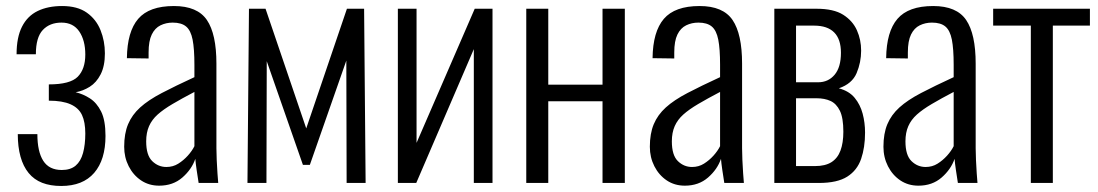

<svg xmlns="http://www.w3.org/2000/svg" viewBox="-20 -607 3643 637"><path d="M183 10Q147 10 120 -0.5Q93 -11 75 -33Q57 -55 48 -87.5Q39 -120 39 -162H104Q104 -104 123.5 -73.5Q143 -43 185 -43Q214 -43 231 -57.5Q248 -72 255.5 -99.5Q263 -127 263 -164Q263 -202 252 -225.5Q241 -249 214 -261Q187 -273 142 -273V-327Q213 -327 238 -352.5Q263 -378 263 -426Q263 -473 243 -502.5Q223 -532 184 -532Q145 -532 122 -507.5Q99 -483 99 -427H35Q35 -483 53 -518.5Q71 -554 105 -570.5Q139 -587 186 -587Q237 -587 268 -565Q299 -543 313.5 -507Q328 -471 328 -430Q328 -388 314 -360.5Q300 -333 277.5 -319Q255 -305 231 -301Q256 -295 278.5 -280.5Q301 -266 315.5 -237Q330 -208 330 -156Q330 -77 292.5 -33.5Q255 10 183 10Z M508 9Q474 9 448 -8.5Q422 -26 407 -55.5Q392 -85 392 -120Q392 -164 405 -195Q418 -226 445 -250.5Q472 -275 517 -298.5Q562 -322 625 -351V-392Q625 -445 619 -475.5Q613 -506 597.5 -519Q582 -532 553 -532Q531 -532 512.5 -523Q494 -514 483.5 -492.5Q473 -471 473 -433V-413L401 -414Q402 -502 438.5 -544.5Q475 -587 557 -587Q635 -587 666.5 -540.5Q698 -494 698 -396V-115Q698 -100 699 -76.5Q700 -53 701.5 -32Q703 -11 704 0H639Q636 -19 632.5 -42.5Q629 -66 628 -80Q616 -45 585 -18Q554 9 508 9ZM532 -53Q554 -53 571.5 -64Q589 -75 603 -90.5Q617 -106 625 -122V-302Q583 -280 552.5 -262Q522 -244 503 -227Q484 -210 474.5 -188.5Q465 -167 465 -138Q465 -92 485 -72.5Q505 -53 532 -53Z M801 0 806 -578H861L996 -181L1131 -578H1188L1193 0H1130L1129 -406L1008 -60H985L865 -404L864 0Z M1300 0V-578H1362V-133L1555 -578H1614V0H1552V-444L1361 0Z M1726 0V-578H1799V-326H1979V-578H2053V0H1979V-271H1799V0Z M2252 9Q2218 9 2192 -8.5Q2166 -26 2151 -55.5Q2136 -85 2136 -120Q2136 -164 2149 -195Q2162 -226 2189 -250.5Q2216 -275 2261 -298.5Q2306 -322 2369 -351V-392Q2369 -445 2363 -475.5Q2357 -506 2341.5 -519Q2326 -532 2297 -532Q2275 -532 2256.5 -523Q2238 -514 2227.5 -492.5Q2217 -471 2217 -433V-413L2145 -414Q2146 -502 2182.5 -544.5Q2219 -587 2301 -587Q2379 -587 2410.5 -540.5Q2442 -494 2442 -396V-115Q2442 -100 2443 -76.5Q2444 -53 2445.5 -32Q2447 -11 2448 0H2383Q2380 -19 2376.5 -42.5Q2373 -66 2372 -80Q2360 -45 2329 -18Q2298 9 2252 9ZM2276 -53Q2298 -53 2315.5 -64Q2333 -75 2347 -90.5Q2361 -106 2369 -122V-302Q2327 -280 2296.5 -262Q2266 -244 2247 -227Q2228 -210 2218.5 -188.5Q2209 -167 2209 -138Q2209 -92 2229 -72.5Q2249 -53 2276 -53Z M2549 0V-578H2689Q2746 -578 2777.5 -558Q2809 -538 2823 -506.5Q2837 -475 2837 -439Q2837 -400 2822 -364.5Q2807 -329 2763 -314Q2797 -305 2815.5 -282.5Q2834 -260 2842 -230Q2850 -200 2850 -167Q2850 -118 2837 -80Q2824 -42 2791 -21Q2758 0 2697 0ZM2621 -56H2684Q2718 -56 2738.5 -69Q2759 -82 2768.5 -107.5Q2778 -133 2778 -170Q2778 -216 2766.5 -239.5Q2755 -263 2735.5 -272Q2716 -281 2689 -281H2621ZM2621 -334H2694Q2728 -334 2749 -359Q2770 -384 2770 -432Q2770 -477 2747.5 -499.5Q2725 -522 2681 -522H2621Z M3027 9Q2993 9 2967 -8.5Q2941 -26 2926 -55.5Q2911 -85 2911 -120Q2911 -164 2924 -195Q2937 -226 2964 -250.5Q2991 -275 3036 -298.5Q3081 -322 3144 -351V-392Q3144 -445 3138 -475.5Q3132 -506 3116.5 -519Q3101 -532 3072 -532Q3050 -532 3031.5 -523Q3013 -514 3002.5 -492.5Q2992 -471 2992 -433V-413L2920 -414Q2921 -502 2957.5 -544.5Q2994 -587 3076 -587Q3154 -587 3185.5 -540.5Q3217 -494 3217 -396V-115Q3217 -100 3218 -76.5Q3219 -53 3220.5 -32Q3222 -11 3223 0H3158Q3155 -19 3151.5 -42.5Q3148 -66 3147 -80Q3135 -45 3104 -18Q3073 9 3027 9ZM3051 -53Q3073 -53 3090.5 -64Q3108 -75 3122 -90.5Q3136 -106 3144 -122V-302Q3102 -280 3071.5 -262Q3041 -244 3022 -227Q3003 -210 2993.5 -188.5Q2984 -167 2984 -138Q2984 -92 3004 -72.5Q3024 -53 3051 -53Z M3400 0V-522H3275V-578H3596V-522H3473V0Z"/></svg>

Font: Oswald Light
Style: Regular
Weight: 300
Designer: Vernon Adams
Foundry: Vernon Adams
Version: Version 4.103;gftools[0.9.33.dev8+g029e19f]